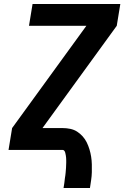

<svg xmlns="http://www.w3.org/2000/svg" viewBox="-20 -755 640 967"><path d="M300 192Q301 186 302 179.5Q303 173 304 166.5Q305 160 305.5 154Q306 148 307 141.5Q308 135 309 128.5Q310 122 310.5 115.5Q311 109 311.5 103Q312 97 312.5 90.5Q313 84 313 77.5Q313 71 313.5 65Q314 59 313.5 52.5Q313 46 313 40Q313 34 311.5 28Q310 22 309 16Q308 10 304.5 5Q301 0 295 0H23L41 -110L415 -625H126L144 -735H586L568 -625L194 -110H295Q315 -110 334 -106Q353 -102 368.5 -92Q384 -82 396.5 -68Q409 -54 417 -37.5Q425 -21 430.5 -3Q436 15 439 34Q442 53 442.5 73Q443 93 442.5 112.5Q442 132 439 152Q436 172 433 192Z"/></svg>

Font: Iosevka Extrabold Extended
Style: Italic
Weight: 800
Width: 7
Italic angle: -9°
Monospace: yes
Designer: Belleve Invis
Foundry: Belleve Invis
Version: Version 32.5.0; ttfautohint (v1.8.4)